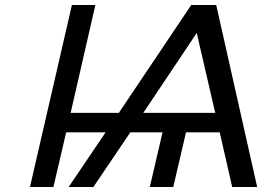

<svg xmlns="http://www.w3.org/2000/svg" viewBox="-20 -749 1065 769"><path d="M746 -729H846L1010 0H910L860 -219H725L674 0H580L631 -219H502L354 0H255L403 -219H245L194 0H100L268 -729H362L263 -297H456ZM842 -297 768 -617 554 -297Z"/></svg>

Font: Miedinger
Style: Italic
Weight: 400
Italic angle: -13°
Version: Version 001.000